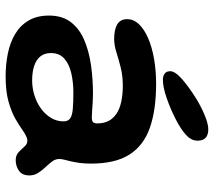

<svg xmlns="http://www.w3.org/2000/svg" viewBox="-58 -632 743 666"><g transform="rotate(90 313.0 -298.5)"><path d="M244 53Q202.5 53 164.8 45.2Q127 37.5 97.2 19.8Q67.5 2 50.5 -27Q33.5 -56 33.5 -97.5Q33.5 -143 56 -172.8Q78.5 -202.5 117.2 -219.2Q156 -236 204.5 -243Q253 -250 305 -250Q320 -250 335.5 -249Q351 -248 364.2 -247Q377.5 -246 386.5 -246Q398.5 -246 403 -250.2Q407.5 -254.5 407.5 -264.5Q407.5 -280.5 403.5 -293Q399.5 -305.5 392 -315Q384.5 -324.5 374 -331.5Q357 -343 331.8 -348.2Q306.5 -353.5 277.5 -353.5Q242.5 -353.5 213.8 -346.2Q185 -339 160.8 -331.2Q136.5 -323.5 114.5 -323.5Q82 -323.5 64 -334.2Q46 -345 46 -368.5Q46 -391.5 64 -410Q82 -428.5 113 -441.8Q144 -455 184.5 -462Q225 -469 270 -469Q360.5 -469 422.2 -447.5Q484 -426 515.5 -376.8Q547 -327.5 547 -243Q547 -220 544.5 -202.8Q542 -185.5 539 -172.8Q536 -160 533.5 -150.5Q531 -141 531 -133Q531 -120 539.5 -108.5Q548 -97 559.5 -85Q571 -73 579.5 -59.5Q588 -46 588 -29.5Q588 -4.5 571.8 6.8Q555.5 18 535.5 18Q518 18 507.2 7.8Q496.5 -2.5 487.8 -12.5Q479 -22.5 467.5 -22.5Q460.5 -22.5 451.8 -18.2Q443 -14 430.5 -5.5Q415.5 5.5 391.5 19.2Q367.5 33 331.8 43Q296 53 244 53ZM258.5 -39Q285 -39 310.5 -47Q336 -55 356.2 -69.8Q376.5 -84.5 388.5 -104.5Q400.5 -124.5 400.5 -148Q400.5 -163.5 390.2 -170.8Q380 -178 358 -180Q336 -182 300.5 -182Q265 -182 233.5 -174.8Q202 -167.5 182.8 -150.5Q163.5 -133.5 163.5 -104Q163.5 -82 175.2 -67.5Q187 -53 208.2 -46Q229.5 -39 258.5 -39ZM256.5 -492.5Q243.5 -492.5 235 -498.5Q226.5 -504.5 226.5 -518Q226.5 -535 254.5 -559.5Q282.5 -584 324 -609.5Q352 -626.5 380.8 -638.2Q409.5 -650 428.5 -650Q447 -650 457.2 -641Q467.5 -632 467.5 -612.5Q467.5 -591 447.2 -572.5Q427 -554 392 -536.5Q357 -518.5 319.2 -505.5Q281.5 -492.5 256.5 -492.5Z"/></g></svg>

Font: Gluten Medium
Style: Regular
Weight: 500
Designer: Tyler Finck
Foundry: Etcetera Type Company
Version: Version 1.300